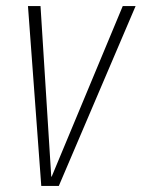

<svg xmlns="http://www.w3.org/2000/svg" viewBox="-20 -615 468 635"><path d="M116.5 0H174.5L428.5 -595H386L151 -31H149.5L114 -595H72.5Z"/></svg>

Font: Anybody SemiCondensed ExtraLight
Style: Italic
Weight: 250
Width: 4
Italic angle: -10°
Version: Version 1.113;gftools[0.9.25]